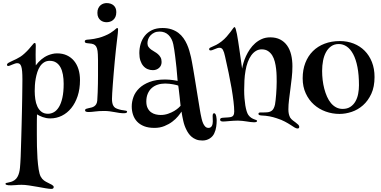

<svg xmlns="http://www.w3.org/2000/svg" viewBox="-20 -803 2448 1234"><path d="M210 -509.8Q210 -502.9 209.5 -487.8Q209 -472.7 209 -452.1Q209 -440.4 209.2 -433.6Q209.5 -426.8 209.5 -420.4Q209.5 -414.1 209.7 -405.8Q210 -397.5 210 -382.8Q225.6 -404.3 246.1 -421.4Q254.9 -428.7 265.6 -435.5Q276.4 -442.4 289.3 -447.8Q302.2 -453.1 316.7 -456.5Q331.1 -460 347.2 -460Q382.3 -460 409.7 -447.3Q437 -434.6 455.8 -411.9Q474.6 -389.2 484.4 -357.7Q494.1 -326.2 494.1 -288.1Q494.1 -231 479 -185.5Q463.9 -140.1 438 -108.2Q412.1 -76.2 377.4 -59.1Q342.8 -42 303.2 -42Q289.1 -42 276.6 -44.4Q264.2 -46.9 253.4 -50.8Q242.7 -54.7 233.6 -59.3Q224.6 -64 217.8 -67.9Q217.3 -47.9 217 -32.5Q216.8 -17.1 216.8 -2.4Q216.8 12.2 216.8 27.8Q216.8 43.5 216.8 64Q216.8 97.2 217.5 137.2Q218.3 177.2 220.9 215.6Q223.6 253.9 228.5 285.6Q233.4 317.4 242.2 333Q250.5 348.1 262.7 356.9Q274.9 365.7 287.1 371.1Q302.2 377.9 313.7 384.8Q325.2 391.6 325.2 398.9Q325.2 404.3 321.8 407.7Q318.4 411.1 310.1 411.1Q296.9 411.1 273.2 407Q249.5 402.8 221.9 397.9Q194.3 393.1 167 388.9Q139.6 384.8 119.1 384.8Q97.2 384.8 82.5 386.5Q67.9 388.2 51.8 388.2Q30.3 388.2 22.7 385.5Q15.1 382.8 15.1 378.9Q15.1 374.5 20 373Q24.9 371.6 33.2 370.1Q41.5 368.7 51.8 365.5Q62 362.3 73.2 355Q85 346.7 92 334.2Q99.1 321.8 103 306.6Q106.9 291.5 108.4 275.1Q109.9 258.8 110.8 243.2Q111.8 231 112.8 205.8Q113.8 180.7 114.7 147.2Q115.7 113.8 116.9 74.2Q118.2 34.7 119.1 -7.3Q120.1 -49.3 121.1 -91.1Q122.1 -132.8 122.6 -170.4Q123 -208 123.5 -239.5Q124 -271 124 -292Q124 -323.2 122.3 -343.5Q120.6 -363.8 116.7 -375.7Q112.8 -387.7 106.4 -392.3Q100.1 -397 90.8 -397Q83.5 -397 75.4 -394Q67.4 -391.1 59.3 -387.9Q51.3 -384.8 44.4 -381.8Q37.6 -378.9 33.2 -378.9Q24.9 -378.9 24.9 -387.2Q24.9 -390.1 27.8 -394Q30.8 -397.9 43 -403.8Q50.8 -408.2 61.5 -412.8Q72.3 -417.5 84.7 -423.6Q97.2 -429.7 110.6 -438.2Q124 -446.8 137.2 -459Q154.8 -475.1 165.8 -487.8Q176.8 -500.5 183.8 -509Q190.9 -517.6 195.1 -522.2Q199.2 -526.9 203.1 -526.9Q207.5 -526.9 208.7 -521.7Q210 -516.6 210 -509.8ZM299.8 -412.1Q278.8 -412.1 263.4 -402.3Q248 -392.6 237.3 -376.5Q226.6 -360.4 220 -339.8Q213.4 -319.3 209.5 -297.6Q205.6 -275.9 204.3 -255.1Q203.1 -234.4 203.1 -217.8Q203.1 -191.9 206.8 -165.8Q210.4 -139.6 220 -118.9Q229.5 -98.1 246.1 -85Q262.7 -71.8 288.1 -71.8Q308.1 -71.8 326.4 -82Q344.7 -92.3 358.6 -115Q372.6 -137.7 380.9 -174.6Q389.2 -211.4 389.2 -264.2Q389.2 -296.4 384.3 -323.5Q379.4 -350.6 368.7 -370.4Q357.9 -390.1 340.8 -401.1Q323.7 -412.1 299.8 -412.1Z M664.6 -783.2Q693.4 -783.2 710.4 -768.1Q727.5 -752.9 727.5 -725.1Q727.5 -706.5 721.7 -694.1Q715.8 -681.6 706.5 -674.1Q697.3 -666.5 686.3 -663.3Q675.3 -660.2 664.6 -660.2Q655.3 -660.2 645 -663.1Q634.8 -666 626 -673.1Q617.2 -680.2 611.6 -691.7Q606 -703.1 606 -720.2Q606 -738.3 611.8 -750.2Q617.7 -762.2 626.5 -769.5Q635.3 -776.9 645.5 -780Q655.8 -783.2 664.6 -783.2ZM733.9 -623Q738.8 -623 738.8 -611.8Q738.8 -604.5 737.1 -587.6Q735.4 -570.8 732.9 -551.8Q729 -521.5 725.1 -484.6Q721.2 -447.8 717.5 -408.9Q713.9 -370.1 710.7 -332Q707.5 -293.9 705.1 -261.5Q702.6 -229 701.2 -204.3Q699.7 -179.7 699.7 -168Q699.7 -152.8 701.7 -143.1Q703.6 -133.3 706.5 -127Q709.5 -120.6 713.1 -116.7Q716.8 -112.8 720.7 -109.9Q725.1 -106.9 731.4 -104.5Q737.8 -102.1 745.1 -99.9Q752.4 -97.7 760 -96.2Q767.6 -94.7 773.9 -94.2Q784.2 -92.3 790.5 -91.3Q796.9 -90.3 796.9 -85Q796.9 -75.2 775.9 -75.2Q761.2 -75.2 746.6 -77.4Q731.9 -79.6 716.6 -82.5Q701.2 -85.4 684.6 -87.6Q668 -89.8 648.9 -89.8Q631.3 -89.8 617.2 -88.9Q603 -87.9 591.3 -86.4Q579.6 -85 569.3 -84Q559.1 -83 548.8 -83Q540.5 -83 533.7 -85.2Q526.9 -87.4 526.9 -94.2Q526.9 -101.1 534.4 -103.8Q542 -106.4 549.8 -107.9Q559.6 -109.9 568.8 -112.3Q578.1 -114.7 585.7 -119.9Q593.3 -125 598.4 -133.5Q603.5 -142.1 605 -155.8Q606.9 -182.6 607.9 -210.4Q608.9 -238.3 609.4 -265.4Q609.9 -292.5 609.9 -318.1Q609.9 -343.8 609.9 -366.2Q609.9 -393.1 609.9 -415.3Q609.9 -437.5 608.9 -453.1Q607.9 -478 603.3 -492.2Q598.6 -506.3 590.1 -513.2Q581.5 -520 568.4 -522.2Q555.2 -524.4 536.6 -525.9Q531.2 -526.9 528.1 -529.3Q524.9 -531.7 524.9 -537.1Q524.9 -546.4 539.6 -547.9Q546.9 -548.3 558.1 -549.6Q569.3 -550.8 584.2 -553.2Q599.1 -555.7 616.7 -560.3Q634.3 -564.9 653.8 -573.2Q675.3 -582 689.2 -590.8Q703.1 -599.6 711.9 -606.7Q720.7 -613.8 725.6 -618.4Q730.5 -623 733.9 -623Z M962.4 -352.1Q944.3 -352.1 928.5 -358.9Q912.6 -365.7 900.9 -379.4Q889.2 -393.1 882.3 -413.6Q875.5 -434.1 875.5 -461.9Q875.5 -492.2 884 -521.2Q892.6 -550.3 910.6 -573Q928.7 -595.7 956.8 -609.4Q984.9 -623 1024.4 -623Q1057.1 -623 1082.3 -614.5Q1107.4 -606 1126.5 -591.6Q1145.5 -577.1 1158.9 -558.1Q1172.4 -539.1 1181.6 -518.3Q1190.9 -497.6 1197 -476.3Q1203.1 -455.1 1207.5 -436Q1210 -425.3 1213.6 -405.5Q1217.3 -385.7 1221.7 -359.9Q1226.1 -334 1231 -304.4Q1235.8 -274.9 1240.7 -244.6Q1245.6 -214.4 1250.2 -185.8Q1254.9 -157.2 1258.8 -133.5Q1262.7 -109.9 1265.4 -93Q1268.1 -76.2 1269.5 -69.8Q1272.5 -54.7 1276.1 -39.1Q1279.8 -23.4 1285.4 -10.5Q1291 2.4 1299.3 10.7Q1307.6 19 1320.3 19Q1327.6 19 1333 15.6Q1338.4 12.2 1341.6 6.3Q1344.7 0.5 1346.2 -6.8Q1347.7 -14.2 1347.7 -22Q1347.7 -31.2 1347.2 -40.8Q1346.7 -50.3 1346.7 -57.1Q1346.7 -64.5 1348.6 -69.8Q1350.6 -75.2 1356.4 -75.2Q1361.8 -75.2 1365 -69.1Q1368.2 -63 1369.9 -54.9Q1371.6 -46.9 1372.1 -38.8Q1372.6 -30.8 1372.6 -26.9Q1372.6 -9.8 1369.6 11.7Q1366.7 33.2 1357.4 53.2Q1348.6 73.7 1328.1 86.9Q1307.6 100.1 1280.8 100.1Q1257.3 100.1 1240.5 93.3Q1223.6 86.4 1211.7 76.2Q1199.7 65.9 1191.7 54.2Q1183.6 42.5 1178.7 32.2Q1165 5.9 1158 -25.6Q1150.9 -57.1 1146.5 -85.9Q1139.2 -73.7 1124.3 -55.7Q1109.4 -37.6 1087.4 -21Q1065.4 -4.4 1036.6 7.3Q1007.8 19 972.7 19Q933.6 19 906 8.1Q878.4 -2.9 860.8 -21.7Q843.3 -40.5 835 -65.7Q826.7 -90.8 826.7 -119.1Q826.7 -149.4 837.9 -180.2Q849.1 -210.9 874.8 -235.8Q900.4 -260.7 941.7 -276.4Q982.9 -292 1042.5 -292Q1056.2 -292 1069.1 -290.8Q1082 -289.6 1092.5 -288.1Q1103 -286.6 1110.6 -285.2Q1118.2 -283.7 1121.6 -283.2Q1118.7 -325.2 1114.3 -367.2Q1112.3 -384.8 1110.1 -404.3Q1107.9 -423.8 1105.5 -443.6Q1103 -463.4 1100.1 -482.4Q1097.2 -501.5 1093.8 -518.1Q1085.9 -555.7 1063.2 -577.9Q1040.5 -600.1 1005.4 -600.1Q986.3 -600.1 971.9 -593.3Q957.5 -586.4 947.5 -575.7Q937.5 -564.9 932.6 -551.5Q927.7 -538.1 927.7 -524.9Q927.7 -510.7 934.6 -501.2Q941.4 -491.7 951.4 -484.4Q961.4 -477.1 973.1 -470.5Q984.9 -463.9 994.9 -455.3Q1004.9 -446.8 1011.7 -434.8Q1018.6 -422.9 1018.6 -404.8Q1018.6 -380.9 1002.2 -366.5Q985.8 -352.1 962.4 -352.1ZM1125.5 -252.9Q1122.1 -254.4 1113.5 -256.6Q1105 -258.8 1093.3 -261Q1081.5 -263.2 1068.1 -264.6Q1054.7 -266.1 1041.5 -266.1Q1015.6 -266.1 993.4 -258.8Q971.2 -251.5 955.1 -237.1Q939 -222.7 929.7 -200.9Q920.4 -179.2 920.4 -150.9Q920.4 -125 929 -108.2Q937.5 -91.3 950.9 -81.5Q964.4 -71.8 980.7 -67.9Q997.1 -64 1012.7 -64Q1037.6 -64 1060.1 -71.8Q1082.5 -79.6 1099.6 -89.8Q1116.7 -100.1 1127.4 -109.9Q1138.2 -119.6 1140.6 -123Q1137.2 -155.8 1134.3 -182.6Q1132.8 -194.3 1131.6 -205.6Q1130.4 -216.8 1129.2 -226.6Q1127.9 -236.3 1127 -243.2Q1126 -250 1125.5 -252.9Z M1487.3 -628.9Q1491.2 -628.9 1495.1 -616.5Q1499 -604 1502.9 -584Q1506.8 -564 1510.7 -537.8Q1514.6 -511.7 1518.6 -484.9L1536.1 -361.8Q1538.6 -377.9 1544.7 -398.9Q1550.8 -419.9 1561 -442.4Q1571.3 -464.8 1585.9 -486.3Q1600.6 -507.8 1619.9 -524.9Q1639.2 -542 1663.3 -552.5Q1687.5 -563 1717.3 -563Q1753.9 -563 1780.8 -549.1Q1807.6 -535.2 1825.2 -510.5Q1842.8 -485.8 1851.1 -451.7Q1859.4 -417.5 1859.4 -377Q1859.4 -340.3 1855.2 -303.5Q1851.1 -266.6 1846.4 -231Q1841.8 -195.3 1837.6 -162.1Q1833.5 -128.9 1833.5 -100.1Q1833.5 -83 1836.4 -70.3Q1839.4 -57.6 1845.2 -46.9Q1852.1 -36.6 1862.1 -29.1Q1872.1 -21.5 1881.1 -14.9Q1890.1 -8.3 1896.7 -1.7Q1903.3 4.9 1903.3 12.2Q1903.3 16.6 1900.9 19.8Q1898.4 22.9 1892.6 22.9Q1883.8 22.9 1873.3 16.4Q1862.8 9.8 1847.4 -0.2Q1832 -10.3 1810.5 -21.7Q1789.1 -33.2 1758.3 -43Q1735.4 -50.8 1712.2 -55.2Q1689 -59.6 1658.2 -61Q1641.1 -62.5 1641.1 -70.8Q1641.1 -80.1 1652.3 -80.1Q1659.2 -80.1 1671.4 -80.1Q1683.6 -80.1 1696.3 -81.1Q1715.8 -82.5 1728.5 -93Q1741.2 -103.5 1747.6 -131.8Q1749.5 -143.1 1751.5 -160.4Q1753.4 -177.7 1754.9 -197.5Q1756.3 -217.3 1757.3 -237.8Q1758.3 -258.3 1758.3 -276.9Q1758.3 -293.5 1757.8 -315.2Q1757.3 -336.9 1754.6 -360.4Q1752 -383.8 1746.3 -406.2Q1740.7 -428.7 1730 -446.3Q1719.2 -463.9 1702.6 -474.9Q1686 -485.8 1662.1 -485.8Q1641.6 -485.8 1624.8 -475.6Q1607.9 -465.3 1594.7 -447Q1581.5 -428.7 1572.3 -403.8Q1563 -378.9 1558.1 -349.1Q1552.7 -318.8 1551 -286.9Q1549.3 -254.9 1549.3 -223.1Q1549.3 -196.3 1551.3 -171.6Q1553.2 -147 1556.6 -126.2Q1560.1 -105.5 1564.9 -89.4Q1569.8 -73.2 1576.2 -64Q1585.4 -51.3 1596.2 -44.9Q1606.9 -38.6 1614.3 -36.1Q1624 -33.2 1628.2 -31Q1632.3 -28.8 1632.3 -24.9Q1632.3 -22 1627.7 -19.5Q1623 -17.1 1612.3 -17.1Q1602.1 -17.1 1589.8 -18.8Q1577.6 -20.5 1564.5 -22.5Q1551.3 -24.4 1537.1 -26.1Q1522.9 -27.8 1509.3 -27.8Q1495.6 -27.8 1481.4 -26.9Q1467.3 -25.9 1454.3 -24.9Q1441.4 -23.9 1430.7 -22.9Q1419.9 -22 1413.6 -22Q1394.5 -22 1394.5 -34.2Q1394.5 -38.6 1397.7 -41.7Q1400.9 -44.9 1409.2 -45.9Q1416 -46.4 1421.4 -46.9Q1426.8 -47.4 1432.4 -47.6Q1438 -47.9 1444.1 -48.3Q1450.2 -48.8 1458.5 -49.8Q1474.1 -52.2 1479.7 -61.3Q1485.4 -70.3 1485.4 -85.9Q1485.4 -112.8 1480.7 -151.4Q1476.1 -189.9 1468.3 -236.3Q1460.4 -282.7 1449.5 -334.7Q1438.5 -386.7 1426.3 -440.9Q1420.4 -468.8 1412.8 -482.4Q1405.3 -496.1 1391.1 -496.1Q1383.8 -496.1 1376 -493.4Q1368.2 -490.7 1360.6 -487.5Q1353 -484.4 1346.2 -481.7Q1339.4 -479 1333.5 -479Q1324.2 -479 1324.2 -486.8Q1324.2 -493.2 1329.3 -495.8Q1334.5 -498.5 1340.3 -501Q1354 -506.3 1369.9 -514.6Q1385.7 -522.9 1404.3 -537.1Q1422.4 -551.3 1436.5 -567.4Q1450.7 -583.5 1460.9 -597.2Q1471.2 -610.8 1477.5 -619.9Q1483.9 -628.9 1487.3 -628.9Z M1925.3 -299.8Q1925.3 -354.5 1942.4 -398.7Q1959.5 -442.9 1990.7 -474.1Q2022 -505.4 2066.2 -522.2Q2110.4 -539.1 2164.1 -539.1Q2212.4 -539.1 2253.2 -522.9Q2293.9 -506.8 2323.7 -476.8Q2353.5 -446.8 2370.4 -404.1Q2387.2 -361.3 2387.2 -308.1Q2387.2 -245.1 2366.5 -200.2Q2345.7 -155.3 2313.2 -126.5Q2280.8 -97.7 2240.7 -84.2Q2200.7 -70.8 2162.1 -70.8Q2115.7 -70.8 2073 -86.2Q2030.3 -101.6 1997.6 -130.9Q1964.8 -160.2 1945.1 -202.9Q1925.3 -245.6 1925.3 -299.8ZM2157.2 -520Q2129.4 -520 2109.1 -506.1Q2088.9 -492.2 2075.7 -468.5Q2062.5 -444.8 2056.4 -413.3Q2050.3 -381.8 2050.3 -347.2Q2050.3 -318.4 2053.7 -289.1Q2057.1 -259.8 2064.2 -232.7Q2071.3 -205.6 2081.8 -181.9Q2092.3 -158.2 2106.9 -140.6Q2121.6 -123 2140.4 -113Q2159.2 -103 2182.1 -103Q2211.9 -103 2232.2 -116.5Q2252.4 -129.9 2264.6 -151.6Q2276.9 -173.3 2282 -200.4Q2287.1 -227.5 2287.1 -254.9Q2287.1 -322.3 2277.3 -372.1Q2267.6 -421.9 2250 -454.8Q2232.4 -487.8 2208.7 -503.9Q2185.1 -520 2157.2 -520Z"/></svg>

Font: Henny Penny
Style: Regular
Weight: 400
Version: Version 1.001